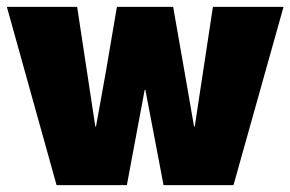

<svg xmlns="http://www.w3.org/2000/svg" viewBox="-23 -540 847 560"><path d="M-3 -520H202L255 -171H257L286 -332L318 -520H482L515 -332L543 -171H545L598 -520H804L658 0H454L401 -278H399L347 0H142Z"/></svg>

Font: Murecho Thin Black
Style: Regular
Weight: 900
Version: Version 1.010